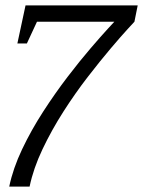

<svg xmlns="http://www.w3.org/2000/svg" viewBox="-20 -620 527 707"><path d="M89 67H14Q28 0 61.5 -70.5Q95 -141 139 -209Q183 -277 228.5 -336.5Q274 -396 313.5 -442Q353 -488 377 -514Q401 -540 401 -540H62L74 -600H487L475 -540Q475 -540 451 -514Q427 -488 388 -442Q349 -396 303 -336.5Q257 -277 213.5 -209Q170 -141 136.5 -70.5Q103 0 89 67ZM44 -460 74 -600H144L79 -460Z"/></svg>

Font: Epunda Slab Light
Style: Italic
Weight: 300
Italic angle: -12°
Designer: Simon Atzbach
Foundry: typofactur
Version: Version 1.102